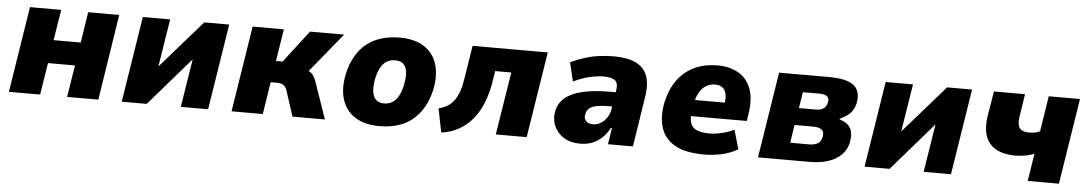

<svg xmlns="http://www.w3.org/2000/svg" viewBox="-33 -813 6391 1127"><g transform="rotate(5 3162.5 -250.0)"><path d="M29 0 109 -506H293L264 -325H424L452 -506H635L556 0H372L402 -188H243L213 0Z M694 0 774 -506H935L887 -205H873L1136 -506H1283L1203 0H1042L1090 -302H1103L841 0Z M1341 0 1421 -506H1605L1575 -317H1614L1759 -506H1960L1746 -244L1738 -284Q1763 -280 1777.5 -271.5Q1792 -263 1801 -248.5Q1810 -234 1818 -211L1891 0H1700L1652 -148Q1647 -163 1640 -172Q1633 -181 1622 -185.5Q1611 -190 1596 -190H1555L1525 0Z M2213 11Q2125 11 2069 -25Q2013 -61 1992.5 -126Q1972 -191 1990 -276Q2003 -336 2029 -381.5Q2055 -427 2092.5 -457Q2130 -487 2179 -502Q2228 -517 2287 -517Q2375 -517 2430.5 -481.5Q2486 -446 2506.5 -381.5Q2527 -317 2510 -232Q2497 -171 2470.5 -125.5Q2444 -80 2407 -49.5Q2370 -19 2321 -4Q2272 11 2213 11ZM2228 -124Q2256 -124 2276.5 -136.5Q2297 -149 2312 -175Q2327 -201 2336 -243Q2350 -314 2333.5 -348Q2317 -382 2272 -382Q2245 -382 2224 -370Q2203 -358 2188 -332Q2173 -306 2164 -265Q2151 -195 2167.5 -159.5Q2184 -124 2228 -124Z M2578 17 2550 -123Q2581 -131 2603.5 -145Q2626 -159 2642 -182Q2658 -205 2669 -237Q2680 -269 2686 -311L2717 -506H3160L3080 0H2898L2957 -370H2862L2852 -307Q2841 -238 2818.5 -182Q2796 -126 2762 -84.5Q2728 -43 2682 -17Q2636 9 2578 17Z M3394 11Q3338 11 3299 -13.5Q3260 -38 3242 -79Q3224 -120 3234 -169Q3244 -215 3280 -245.5Q3316 -276 3381 -292Q3446 -308 3544 -308H3601L3588 -223H3548Q3507 -223 3478 -218Q3449 -213 3432 -200.5Q3415 -188 3411 -164Q3405 -141 3418.5 -125Q3432 -109 3462 -109Q3483 -109 3504 -120.5Q3525 -132 3541 -154.5Q3557 -177 3562 -209L3580 -323Q3586 -364 3565.5 -379Q3545 -394 3497 -394Q3465 -394 3419.5 -384Q3374 -374 3322 -349L3295 -460Q3338 -480 3380 -493Q3422 -506 3464.5 -511.5Q3507 -517 3551 -517Q3624 -517 3673.5 -495.5Q3723 -474 3744 -425.5Q3765 -377 3752 -295L3706 0H3559L3574 -97H3568Q3550 -63 3525 -39Q3500 -15 3468 -2Q3436 11 3394 11Z M4126 11Q4016 11 3953.5 -24.5Q3891 -60 3871 -124.5Q3851 -189 3868 -275Q3885 -351 3923.5 -405Q3962 -459 4022 -488Q4082 -517 4161 -517Q4230 -517 4281 -488.5Q4332 -460 4355.5 -402Q4379 -344 4366 -254L4359 -207H4006L4021 -303H4232L4219 -287Q4226 -330 4220 -355.5Q4214 -381 4197 -392.5Q4180 -404 4154 -404Q4126 -404 4102 -389.5Q4078 -375 4062 -346Q4046 -317 4038 -272L4034 -243Q4026 -198 4034 -169.5Q4042 -141 4069.5 -128Q4097 -115 4147 -115Q4181 -115 4221 -124.5Q4261 -134 4291 -150L4324 -37Q4275 -9 4223.5 1Q4172 11 4126 11Z M4443 0 4523 -506H4820Q4893 -506 4933.5 -489.5Q4974 -473 4987.5 -441.5Q5001 -410 4992 -366Q4987 -345 4976 -326.5Q4965 -308 4946.5 -294Q4928 -280 4902 -268L4900 -264Q4948 -250 4965.5 -218.5Q4983 -187 4972 -132Q4958 -70 4900 -35Q4842 0 4745 0ZM4624 -102H4735Q4765 -102 4785 -113Q4805 -124 4810 -151Q4817 -182 4800.5 -195Q4784 -208 4752 -208H4640ZM4657 -309H4755Q4785 -309 4801.5 -320.5Q4818 -332 4824 -356Q4829 -382 4815 -393Q4801 -404 4770 -404H4672Z M5071 0 5151 -506H5312L5264 -205H5250L5513 -506H5660L5580 0H5419L5467 -302H5480L5218 0Z M6032 0 6058 -163Q6033 -152 6002.5 -147Q5972 -142 5947 -142Q5842 -142 5795 -197.5Q5748 -253 5765 -361L5789 -506H5972L5953 -381Q5947 -349 5950.5 -327Q5954 -305 5969.5 -294.5Q5985 -284 6017 -284Q6034 -284 6051 -287Q6068 -290 6079 -297L6112 -506H6296L6216 0Z"/></g></svg>

Font: Nunito Sans 7pt SemiCondensed Black
Style: Italic
Weight: 900
Width: 4
Italic angle: -9°
Designer: Vernon Adams
Foundry: Vernon Adams
Version: Version 3.101;gftools[0.9.27]